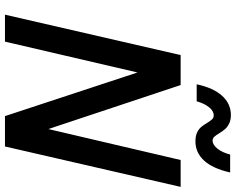

<svg xmlns="http://www.w3.org/2000/svg" viewBox="-106 -820 927 754"><g transform="rotate(90 357.0 -443.5)"><path d="M38.1 0 196.8 -689.9H314.5L487.3 -170.4L608.9 -689.9H714.4L555.7 0H436.5L265.1 -520.5L144 0ZM462.9 -794.4Q454.6 -807.6 448.7 -813.7Q442.9 -819.8 433.6 -819.8Q416 -819.8 401.1 -800.8Q386.2 -781.7 378.4 -752.9H311.5Q325.7 -818.8 356.9 -853Q388.2 -887.2 432.1 -887.2Q452.1 -887.2 465.8 -880.4Q479.5 -873.5 487.5 -864.3Q495.6 -855 504.4 -840.8Q512.2 -827.6 518.1 -821.5Q523.9 -815.4 532.7 -815.4Q549.3 -815.4 564.5 -834.7Q579.6 -854 587.4 -884.3H657.7Q642.6 -816.4 611.3 -782.2Q580.1 -748 535.6 -748Q514.6 -748 500.7 -754.6Q486.8 -761.2 479 -770.8Q471.2 -780.3 462.9 -794.4Z"/></g></svg>

Font: Acari Sans SemiBold
Style: Italic
Weight: 600
Italic angle: -13°
Designer: Alfredo Marco Pradil and Stefan Peev
Foundry: Hanken Design Co.
Version: Version 1.045;January 11, 2019;FontCreator 11.5.0.2425 64-bi